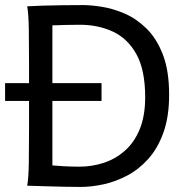

<svg xmlns="http://www.w3.org/2000/svg" viewBox="-30 -738 750 763"><path d="M85.4 -222.2V-488.3Q85.4 -560.1 84.5 -621.8Q83.5 -683.6 78.1 -712.9Q99.1 -714.4 139.2 -715.6Q179.2 -716.8 223.4 -717.3Q267.6 -717.8 300.3 -717.8Q331.5 -717.8 375.2 -710.9Q418.9 -704.1 465.3 -684.1Q511.7 -664.1 552 -624.8Q592.3 -585.4 617.2 -521.2Q642.1 -457 642.1 -361.3Q642.1 -274.4 619.6 -211.7Q597.2 -148.9 559.6 -106.9Q522 -64.9 475.8 -40.5Q429.7 -16.1 381.6 -5.6Q333.5 4.9 290.5 4.9Q268.1 4.9 230.2 4.2Q192.4 3.4 151.4 2.2Q110.4 1 78.1 0Q83.5 -29.3 84.5 -89.6Q85.4 -149.9 85.4 -222.2ZM178.2 -637.2V-80.6Q195.3 -79.1 223.1 -77.4Q251 -75.7 285.6 -75.7Q335 -75.7 381.3 -90.6Q427.7 -105.5 465.3 -138.2Q502.9 -170.9 524.9 -223.6Q546.9 -276.4 546.9 -351.6Q546.9 -460.9 511.5 -523.7Q476.1 -586.4 417.2 -613Q358.4 -639.6 288.1 -639.6Q264.2 -639.6 230.5 -638.9Q196.8 -638.2 178.2 -637.2ZM-9.8 -407.7H373.5V-336.9H-9.8Z"/></svg>

Font: Andika LitF DSA DSG
Style: Regular
Weight: 400
Designer: Victor Gaultney, Annie Olsen, Julie Remington, Don Collingsworth, Eric Hays, Becca Hirsbrunner
Foundry: SIL International
Version: Version 6.200 ; LitF DSA DSG; ttfautohint (v1.8.3.10-c5d8)